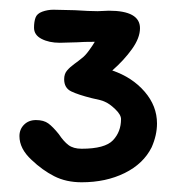

<svg xmlns="http://www.w3.org/2000/svg" viewBox="-20 -658 368 395"><path d="M303 -404Q303 -380 292 -355Q275 -321 236.5 -302Q198 -283 148 -283Q116 -283 91.5 -295.5Q67 -308 45 -329Q20 -352 20 -378Q20 -392 29.5 -401.5Q39 -411 54 -411Q70 -411 79.5 -404Q89 -397 101 -382Q111 -367 121 -359.5Q131 -352 148 -352Q196 -352 212.5 -369.5Q229 -387 229 -413Q229 -422 217 -433.5Q205 -445 195 -449Q189 -452 169 -456Q141 -463 126.5 -470Q112 -477 112 -495Q112 -506 118 -513Q124 -520 133 -526.5Q142 -533 148 -538Q155 -543 163 -554Q171 -565 175 -572Q151 -572 139 -571L103 -570Q81 -570 65.5 -578Q50 -586 50 -601Q50 -613 53 -621.5Q56 -630 67 -634Q78 -638 90 -638L134 -637Q164 -635 181 -635L204 -636Q268 -636 268 -600Q268 -580 251.5 -557Q235 -534 211 -513Q252 -499 277.5 -469.5Q303 -440 303 -404Z"/></svg>

Font: Itim
Style: Regular
Weight: 400
Designer: Suppakit Chalermlarp
Version: Version 1.002g